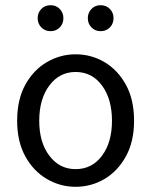

<svg xmlns="http://www.w3.org/2000/svg" viewBox="-20 -707 582 739"><path d="M271 12Q212 12 160.5 -18Q109 -48 77.5 -105Q46 -162 46 -242Q46 -324 77.5 -381Q109 -438 160.5 -468Q212 -498 271 -498Q331 -498 382 -468Q433 -438 464.5 -381Q496 -324 496 -242Q496 -162 464.5 -105Q433 -48 382 -18Q331 12 271 12ZM271 -56Q334 -56 372.5 -107.5Q411 -159 411 -242Q411 -326 372.5 -378Q334 -430 271 -430Q209 -430 170 -378Q131 -326 131 -242Q131 -159 170 -107.5Q209 -56 271 -56ZM175 -587Q153 -587 139 -601.5Q125 -616 125 -637Q125 -658 139 -672.5Q153 -687 175 -687Q196 -687 210 -672.5Q224 -658 224 -637Q224 -616 210 -601.5Q196 -587 175 -587ZM367 -587Q346 -587 332 -601.5Q318 -616 318 -637Q318 -658 332 -672.5Q346 -687 367 -687Q389 -687 403 -672.5Q417 -658 417 -637Q417 -616 403 -601.5Q389 -587 367 -587Z"/></svg>

Font: .
Style: 
Weight: 400
Designer: Paul D. Hunt, Dalton Maag
Foundry: Dalton Maag Ltd
Version: Version 1.200